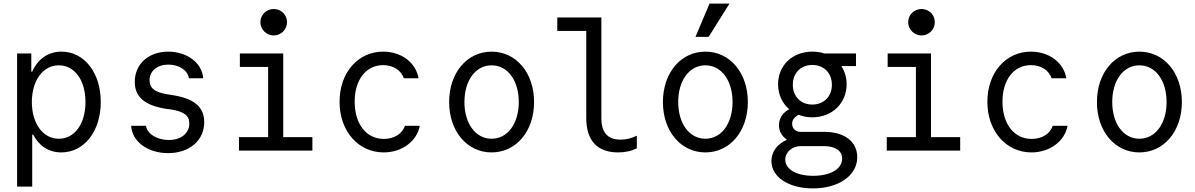

<svg xmlns="http://www.w3.org/2000/svg" viewBox="-20 -837 6640 1067"><path d="M75 -540V200H159V-89H164C197 -26 251 10 321 10C448 10 540 -108 540 -270C540 -432 449 -550 322 -550C248 -550 191 -510 159 -439H154V-540ZM307 -474C395 -474 455 -391 455 -270C455 -149 395 -66 307 -66C219 -66 157 -150 157 -270C157 -390 219 -474 307 -474Z M709 -138C713 -51 801 14 914 14C1033 14 1115 -57 1115 -158C1115 -243 1058 -291 934 -309L910 -313C841 -324 811 -347 811 -391C811 -443 854 -478 916 -478C976 -478 1023 -446 1030 -402H1109C1104 -487 1020 -550 915 -550C805 -550 729 -481 729 -382C729 -298 784 -251 904 -232L929 -229C1003 -217 1032 -195 1032 -151C1032 -96 986 -59 918 -59C852 -59 798 -93 791 -138Z M1308 0H1716V-75H1554V-540H1313V-465H1470V-75H1308ZM1427 -714C1427 -673 1461 -640 1501 -640C1542 -640 1575 -673 1575 -714C1575 -755 1542 -787 1501 -787C1461 -787 1427 -755 1427 -714Z M2230 -138C2216 -93 2170 -65 2113 -65C2015 -65 1951 -149 1951 -272C1951 -392 2013 -475 2109 -475C2165 -475 2209 -447 2224 -402H2306C2291 -490 2210 -550 2109 -550C1969 -550 1867 -433 1867 -271C1867 -110 1970 10 2112 10C2212 10 2296 -50 2313 -138Z M2712 10C2848 10 2948 -107 2948 -270C2948 -433 2848 -550 2712 -550C2576 -550 2476 -433 2476 -270C2476 -107 2576 10 2712 10ZM2712 -66C2623 -66 2561 -150 2561 -270C2561 -390 2623 -474 2712 -474C2801 -474 2863 -390 2863 -270C2863 -150 2801 -66 2712 -66Z M3322 -181V-740H3077V-665H3238V-181C3238 -56 3299 10 3415 10C3455 10 3491 2 3519 -13V-83C3489 -68 3459 -61 3429 -61C3357 -61 3322 -100 3322 -181Z M3900 10C4036 10 4136 -107 4136 -270C4136 -433 4036 -550 3900 -550C3764 -550 3664 -433 3664 -270C3664 -107 3764 10 3900 10ZM3900 -66C3811 -66 3749 -150 3749 -270C3749 -390 3811 -474 3900 -474C3989 -474 4051 -390 4051 -270C4051 -150 3989 -66 3900 -66ZM4034 -817H3923L3845 -632H3918Z M4304 -369C4304 -312 4327 -263 4366 -230C4330 -211 4309 -180 4309 -141C4309 -108 4325 -80 4351 -63V-59C4300 -37 4267 6 4267 58C4267 147 4363 210 4497 210C4642 210 4744 138 4744 36C4744 -49 4673 -104 4564 -104H4429C4402 -104 4382 -123 4382 -149C4382 -171 4396 -188 4418 -199C4441 -190 4467 -185 4494 -185C4604 -185 4685 -263 4685 -369C4685 -407 4674 -441 4656 -469V-470H4737V-540H4561C4540 -547 4518 -550 4494 -550C4384 -550 4304 -474 4304 -369ZM4431 -25H4558C4622 -25 4660 1 4660 44C4660 102 4596 140 4499 140C4406 140 4344 104 4344 50C4344 8 4382 -25 4431 -25ZM4494 -256C4430 -256 4386 -301 4386 -366C4386 -431 4430 -476 4494 -476C4559 -476 4603 -431 4603 -366C4603 -301 4559 -256 4494 -256Z M4908 0H5316V-75H5154V-540H4913V-465H5070V-75H4908ZM5027 -714C5027 -673 5061 -640 5101 -640C5142 -640 5175 -673 5175 -714C5175 -755 5142 -787 5101 -787C5061 -787 5027 -755 5027 -714Z M5830 -138C5816 -93 5770 -65 5713 -65C5615 -65 5551 -149 5551 -272C5551 -392 5613 -475 5709 -475C5765 -475 5809 -447 5824 -402H5906C5891 -490 5810 -550 5709 -550C5569 -550 5467 -433 5467 -271C5467 -110 5570 10 5712 10C5812 10 5896 -50 5913 -138Z M6312 10C6448 10 6548 -107 6548 -270C6548 -433 6448 -550 6312 -550C6176 -550 6076 -433 6076 -270C6076 -107 6176 10 6312 10ZM6312 -66C6223 -66 6161 -150 6161 -270C6161 -390 6223 -474 6312 -474C6401 -474 6463 -390 6463 -270C6463 -150 6401 -66 6312 -66Z"/></svg>

Font: CommitMono
Style: 400Regular
Weight: 400
Monospace: yes
Designer: Eigil Nikolajsen
Foundry: Eigil Nikolajsen
Version: Version 1.143